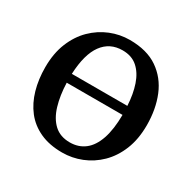

<svg xmlns="http://www.w3.org/2000/svg" viewBox="-133 -702 846 845"><g transform="rotate(30 290.0 -279.0)"><path d="M284 11Q219 11 171.2 -11Q123.5 -33 93 -72.2Q62.5 -111.5 47.5 -164Q32.5 -216.5 32.5 -277.5Q32.5 -348 54.5 -402Q76.5 -456 114 -492.8Q151.5 -529.5 198.5 -548.5Q245.5 -567.5 295.5 -567.5Q383 -567.5 438.5 -529.2Q494 -491 520.8 -425.8Q547.5 -360.5 547.5 -279Q547.5 -208.5 525.5 -154.2Q503.5 -100 466 -63.2Q428.5 -26.5 381.5 -7.8Q334.5 11 284 11ZM291 -44.5Q335 -44.5 366.5 -69Q398 -93.5 414.8 -142.8Q431.5 -192 432 -265.5H148.5Q150.5 -202 165.5 -151.8Q180.5 -101.5 211.2 -73Q242 -44.5 291 -44.5ZM148.5 -310.5H430.5Q427.5 -369 412 -414.5Q396.5 -460 367 -486Q337.5 -512 291 -512Q226.5 -512 189.8 -462Q153 -412 148.5 -310.5Z"/></g></svg>

Font: Merriweather 24pt
Style: Regular
Weight: 400
Designer: Eben Sorkin
Foundry: Eben Sorkin
Version: Version 2.100